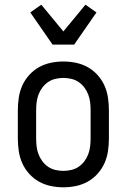

<svg xmlns="http://www.w3.org/2000/svg" viewBox="-20 -790 540 818"><path d="M250 8Q223 8 196.5 2.5Q170 -3 146.5 -16Q123 -29 104.5 -49.5Q86 -70 75 -94.5Q64 -119 60 -146Q56 -173 56 -200V-320Q56 -347 60 -374Q64 -401 75 -425.5Q86 -450 104.5 -470.5Q123 -491 146.5 -504Q170 -517 196.5 -522.5Q223 -528 250 -528Q277 -528 303.5 -522.5Q330 -517 353.5 -504Q377 -491 395.5 -470.5Q414 -450 425 -425.5Q436 -401 440 -374Q444 -347 444 -320V-200Q444 -173 440 -146Q436 -119 425 -94.5Q414 -70 395.5 -49.5Q377 -29 353.5 -16Q330 -3 303.5 2.5Q277 8 250 8ZM250 -62Q267 -62 284 -66Q301 -70 315 -79.5Q329 -89 339.5 -103Q350 -117 356 -133Q362 -149 364 -166Q366 -183 366 -200V-320Q366 -337 364 -354Q362 -371 356 -387Q350 -403 339.5 -417Q329 -431 315 -440.5Q301 -450 284 -454Q267 -458 250 -458Q233 -458 216 -454Q199 -450 185 -440.5Q171 -431 160.5 -417Q150 -403 144 -387Q138 -371 136 -354Q134 -337 134 -320V-200Q134 -183 136 -166Q138 -149 144 -133Q150 -117 160.5 -103Q171 -89 185 -79.5Q199 -70 216 -66Q233 -62 250 -62ZM204 -600 109 -737 156 -770 250 -656 344 -770 391 -737 296 -600Z"/></svg>

Font: Iosevka Fixed
Style: Regular
Weight: 400
Monospace: yes
Designer: Belleve Invis
Foundry: Belleve Invis
Version: Version 33.2.4